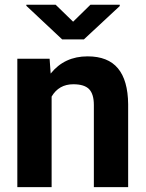

<svg xmlns="http://www.w3.org/2000/svg" viewBox="-20 -770 600 790"><path d="M51.3 0ZM184.1 -528.3 188.5 -467.3Q245.1 -538.1 340.3 -538.1Q424.3 -538.1 465.3 -488.8Q506.3 -439.5 507.3 -341.3V0H366.2V-337.9Q366.2 -382.8 346.7 -403.1Q327.1 -423.3 281.7 -423.3Q222.2 -423.3 192.4 -372.6V0H51.3V-528.3ZM280.8 -680.7 352.1 -750.5H472.7V-745.1L325.2 -607.9H235.8L88.4 -746.1V-750.5H209Z"/></svg>

Font: Roboto
Style: Bold
Weight: 700
Designer: Google
Version: Version 2.134; 2016; ttfautohint (v1.6)